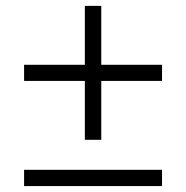

<svg xmlns="http://www.w3.org/2000/svg" viewBox="-20 -629 629 649"><path d="M322.3 -156.4V-355.5H527.7V-410H322.3V-609.1H266.8V-410H61.4V-355.5H266.8V-156.4ZM527.7 0V-55H61.4V0Z"/></svg>

Font: Spartan MB
Style: Regular
Weight: 212
Designer: Matt Bailey, Mirko Velimirovic
Foundry: Matt Bailey
Version: Version 1.005